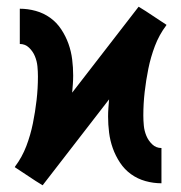

<svg xmlns="http://www.w3.org/2000/svg" viewBox="-20 -546 540 572"><path d="M107 6 86 -7 24 -48 25 -50Q46 -78 58.5 -111Q71 -144 78 -178.5Q85 -213 89 -248Q93 -283 93 -318Q93 -333 91.5 -348.5Q90 -364 84 -378.5Q78 -393 66.5 -404Q55 -415 39 -415V-520Q63 -520 86.5 -513.5Q110 -507 129.5 -493Q149 -479 162.5 -458.5Q176 -438 184 -415.5Q192 -393 195 -369Q198 -345 198 -321Q198 -308 197 -295Q196 -282 195 -270L393 -526L414 -513L476 -472L475 -470Q454 -442 441.5 -409Q429 -376 422 -341.5Q415 -307 411 -272Q407 -237 407 -202Q407 -187 408.5 -171.5Q410 -156 416 -141.5Q422 -127 433.5 -116Q445 -105 461 -105V0Q437 0 413.5 -6.5Q390 -13 370.5 -27Q351 -41 337.5 -61.5Q324 -82 316 -104.5Q308 -127 305 -151Q302 -175 302 -199Q302 -212 303 -225Q304 -238 305 -250Z"/></svg>

Font: Iosevka Extrabold
Style: Regular
Weight: 800
Monospace: yes
Designer: Belleve Invis
Foundry: Belleve Invis
Version: Version 32.5.0; ttfautohint (v1.8.4)